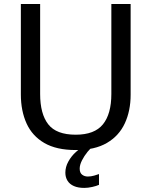

<svg xmlns="http://www.w3.org/2000/svg" viewBox="-20 -731 750 948"><path d="M354 9.8Q258.8 9.8 199 -24.9Q139.2 -59.6 111.1 -121.6Q83 -183.6 83 -264.6V-711.4H178.2V-267.1Q178.2 -168.5 218.3 -117.2Q258.3 -65.9 354 -65.9Q446.8 -65.9 488.3 -117.2Q529.8 -168.5 529.8 -267.1V-711.4H625V-263.2Q625 -184.1 596.4 -122.3Q567.9 -60.5 508.1 -25.4Q448.2 9.8 354 9.8ZM396 196.8Q365.7 196.8 345 187.7Q324.2 178.7 313.5 161.6Q302.7 144.5 302.7 121.6Q302.7 93.3 317.4 66.7Q332 40 355 19.3Q377.9 -1.5 402.3 -11.7H443.4Q428.2 -1 412.1 18.8Q396 38.6 384.8 60.8Q373.5 83 373.5 101.6Q373.5 122.1 385.3 131.3Q397 140.6 413.6 140.6Q429.2 140.6 445.1 136Q460.9 131.3 468.8 128.4V181.6Q456.1 187.5 435.3 192.1Q414.6 196.8 396 196.8Z"/></svg>

Font: Comme
Style: Regular
Weight: 400
Designer: Vernon Adams
Foundry: Vernon Adams
Version: Version 1.000;gftools[0.9.27]